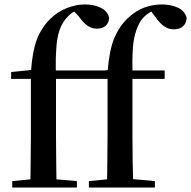

<svg xmlns="http://www.w3.org/2000/svg" viewBox="-20 -844 860 864"><path d="M35 0V-29L117 -37Q118 -76 118 -116Q119 -175 119 -232V-489H30V-520L120 -529Q126 -612 145 -664Q165 -718 206 -759Q240 -792 281.5 -808Q323 -824 363 -824Q402 -824 432.5 -809.5Q463 -795 471 -765Q471 -743 456.5 -729Q442 -715 415 -715Q394 -715 375 -727.5Q356 -740 333 -772L314 -792Q297 -783 282 -766Q260 -743 248 -708.5Q236 -674 233 -621Q230 -582 231 -527H451L465 -529Q472 -618 494 -672Q518 -728 556 -763Q591 -796 629.5 -810Q668 -824 709 -824Q749 -824 780.5 -809.5Q812 -795 820 -763Q819 -741 804.5 -726.5Q790 -712 762 -712Q739 -712 719.5 -725Q700 -738 679 -768L661 -792Q655 -789 649 -785Q627 -770 613 -750Q597 -723 588 -690Q579 -657 577 -612Q575 -575 576 -527H721V-489H576V-232Q576 -175 577 -116Q578 -77 579 -38L677 -29V0H380V-29L462 -37Q463 -76 463 -116Q464 -175 464 -232V-489H232Q232 -489 232 -489V-232Q232 -175 233 -116Q233 -77 234 -37L326 -29V0Z"/></svg>

Font: Early Summer Mincho SemiBold
Style: Regular
Weight: 600
Designer: GuiWonder
Version: Version 1.002